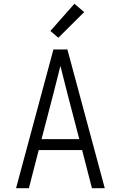

<svg xmlns="http://www.w3.org/2000/svg" viewBox="-20 -997 640 1017"><path d="M65 0 263 -735H337L535 0H467L415 -202H185L133 0ZM400 -260 340 -490Q330 -529 320 -568.5Q310 -608 300 -648Q290 -608 280 -568.5Q270 -529 260 -490L200 -260ZM289 -797 247 -833 374 -977 426 -933Z"/></svg>

Font: Iosevka Custom Light Extended
Style: Regular
Weight: 300
Width: 7
Monospace: yes
Designer: Belleve Invis
Foundry: Belleve Invis
Version: Version 11.2.4; ttfautohint (v1.8.4)